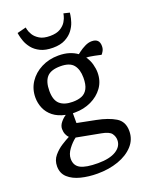

<svg xmlns="http://www.w3.org/2000/svg" viewBox="-161 -788 793 1034"><g transform="rotate(-20 235.5 -271.0)"><path d="M221 -553Q178 -553 149.5 -567Q121 -581 104.5 -602Q88 -623 80.5 -644Q73 -665 70.5 -679Q68 -693 68 -693L119 -706Q119 -706 122 -692.5Q125 -679 135.5 -662Q146 -645 168 -631.5Q190 -618 228 -618Q265 -618 287 -631.5Q309 -645 319.5 -663Q330 -681 333 -694.5Q336 -708 336 -708L370 -700Q370 -700 368 -685Q366 -670 359 -648Q352 -626 336 -604.5Q320 -583 292 -568Q264 -553 221 -553ZM214 166Q164 166 120 155Q76 144 49 119.5Q22 95 22 55Q22 20 43 -5Q64 -30 91 -47Q118 -64 136 -73Q128 -80 122 -94Q116 -108 116 -125Q116 -144 130 -161.5Q144 -179 161 -190Q118 -199 91 -220.5Q64 -242 51.5 -271.5Q39 -301 39 -333Q39 -382 64.5 -420.5Q90 -459 134 -481.5Q178 -504 232 -504Q267 -504 293.5 -495.5Q320 -487 339 -473Q340 -474 354 -484.5Q368 -495 388 -505Q408 -515 427 -515Q471 -515 471 -472Q471 -456 464.5 -444.5Q458 -433 453 -428L416 -436Q402 -438 393 -440Q384 -442 370 -442Q386 -420 393 -394Q400 -368 400 -346Q400 -297 374 -261Q348 -225 305.5 -205Q263 -185 213 -185H200V-129L306 -108Q372 -95 412.5 -70.5Q453 -46 453 8Q453 57 420.5 92.5Q388 128 334 147Q280 166 214 166ZM236 114Q303 114 339.5 91.5Q376 69 376 32Q376 12 363.5 -5.5Q351 -23 307 -31L169 -57Q146 -40 125.5 -12.5Q105 15 105 42Q105 81 136 97.5Q167 114 236 114ZM221 -243Q252 -243 273.5 -252Q295 -261 307 -283.5Q319 -306 319 -346Q319 -393 297.5 -419.5Q276 -446 223 -446Q168 -446 145 -420Q122 -394 122 -341Q122 -288 147.5 -265.5Q173 -243 221 -243Z"/></g></svg>

Font: Faustina VF Beta
Style: Regular
Weight: 400
Designer: Alfonso Garcia
Foundry: Omnibus-Type
Version: Version 1.006